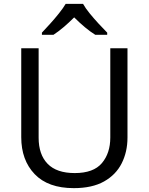

<svg xmlns="http://www.w3.org/2000/svg" viewBox="-20 -964 771 994"><path d="M640 -252Q640 -178 610 -118.5Q580 -59 518.5 -24.5Q457 10 362 10Q229 10 159.5 -62.5Q90 -135 90 -254V-714H180V-251Q180 -164 226.5 -116Q273 -68 367 -68Q464 -68 507.5 -119.5Q551 -171 551 -252V-714H640ZM410 -944Q422 -922 444.5 -894.5Q467 -867 491.5 -840.5Q516 -814 535 -795V-784H473Q447 -800 419 -823.5Q391 -847 364 -874Q337 -847 310 -824Q283 -801 257 -784H197V-795Q216 -815 239.5 -841Q263 -867 285 -894.5Q307 -922 320 -944Z"/></svg>

Font: Noto Sans NKo
Style: Regular
Weight: 400
Designer: Monotype Design Team
Foundry: Monotype Imaging Inc.
Version: Version 2.003; ttfautohint (v1.8.4.7-5d5b)